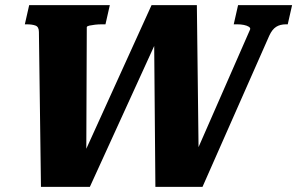

<svg xmlns="http://www.w3.org/2000/svg" viewBox="-20 -730 1161 750"><path d="M94 -710H409L392 -635H378Q364 -635 351 -633.5Q338 -632 329 -630Q320 -628 319 -624L317 -115L304 -120L572 -710H749L756 -119L737 -113L957 -615Q959 -621 952 -625.5Q945 -630 933 -632.5Q921 -635 907 -635H893L910 -710H1121L1104 -635H1097Q1074 -635 1058.5 -625Q1043 -615 1032 -591L771 0H587L582 -589L599 -587L331 0H140L132 -605Q132 -625 119 -630Q106 -635 84 -635H77Z"/></svg>

Font: Roboto Serif 20pt
Style: Bold Italic
Weight: 700
Italic angle: -10°
Version: Version 1.007